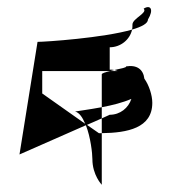

<svg xmlns="http://www.w3.org/2000/svg" viewBox="-20 -762 481 532"><path d="M34 -334 218 -415C231 -382 236 -337 236 -321C236 -277 262 -250 262 -250V-393H254L221 -416L262 -434V-465C225 -458 192 -454 188 -453C200 -450 209 -436 216 -419L97 -503V-565H285L297 -568C293 -569 288 -569 284 -569V-631C314 -631 340 -652 346 -680C267 -657 106 -646 84 -646ZM262 -393V-434L284 -444C313 -444 336 -463 344 -488C321 -478 290 -470 262 -465V-556C262 -559 272 -562 285 -565H306L297 -568C315 -572 332 -575 329 -578C359 -583 377 -570 380 -544C393 -526 402 -498 402 -477C402 -407 333 -394 262 -393ZM346 -680C347 -684 347 -689 347 -694C347 -711 390 -726 378 -738C397 -750 407 -736 390 -708C390 -697 373 -688 346 -680Z"/></svg>

Font: bitstorm
Style: Regular
Weight: 400
Version: Version 0.2